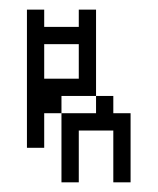

<svg xmlns="http://www.w3.org/2000/svg" viewBox="-20 -377 326 397"><path d="M107.1 -142.9V0H142.9V-107.1H214.3V0H250V-142.9H214.3V-178.6H178.6V-142.9ZM35.7 -357.1V-71.4H71.4V-142.9H107.1V-178.6H178.6V-357.1H142.9V-321.4H71.4V-357.1ZM71.4 -214.3V-285.7H142.9V-214.3Z"/></svg>

Font: Gossip Icons Low Pixel
Style: Regular
Weight: 500
Designer: Deborah Khodanovich
Version: Version 1.001;Glyphs 3.3.1 (3343)